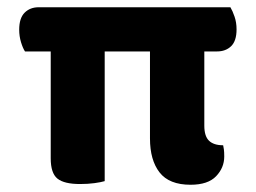

<svg xmlns="http://www.w3.org/2000/svg" viewBox="-20 -501 706 530"><path d="M33 -419Q33 -451 48 -466Q63 -481 87 -481H616Q622 -471 627.5 -455Q633 -439 633 -420Q633 -388 618 -373.5Q603 -359 579 -359H544V-154Q544 -125 557 -112.5Q570 -100 596 -100Q597 -95 598 -88.5Q599 -82 599 -69Q599 -38 576.5 -14.5Q554 9 506 9Q447 9 420.5 -25Q394 -59 394 -119V-359H269V-1Q259 2 241 4.5Q223 7 201 7Q157 7 138.5 -8Q120 -23 120 -64V-359H49Q43 -368 38 -384.5Q33 -401 33 -419Z"/></svg>

Font: Baloo Paaji 2
Style: Bold
Weight: 700
Designer: Shuchita Grover, Noopur Datye and Ek Type
Foundry: Ek Type
Version: Version 1.640;hotconv 1.0.111;makeotfexe 2.5.65597; ttfautoh